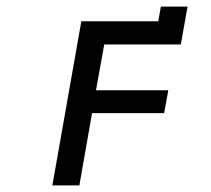

<svg xmlns="http://www.w3.org/2000/svg" viewBox="-20 -563 640 583"><path d="M227 -498.5H460.5L468.5 -543H549.5L529 -428H296.5L271.5 -289H491L478.5 -219.5H259.5L221 0H139Z"/></svg>

Font: JuliaMono SemiBoldItalic
Style: Regular
Weight: 600
Italic angle: -9°
Monospace: yes
Designer: cormullion
Foundry: corm
Version: Version 0.049; ttfautohint (v1.8.4)